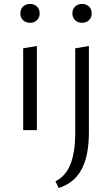

<svg xmlns="http://www.w3.org/2000/svg" viewBox="-20 -650 560 959"><path d="M95.8 0V-408.7L164.1 -420.2V0ZM130.2 -536.2Q108.5 -536.2 95.1 -549.3Q81.7 -562.4 81.7 -583Q81.7 -604.1 95.1 -617.2Q108.5 -630.4 130.2 -630.4Q151.3 -630.4 164.7 -617.2Q178.1 -604.1 178.1 -583Q178.1 -562.4 164.7 -549.3Q151.3 -536.2 130.2 -536.2ZM355.7 10.9V-408.7L424 -420.2V10.9Q424 128.4 387.1 196.6Q350.3 264.9 273 289L257 255.5Q307.4 230.8 331.5 171.3Q355.7 111.8 355.7 10.9ZM390.1 -536.2Q368.5 -536.2 355 -549.3Q341.6 -562.4 341.6 -583Q341.6 -604.1 355 -617.2Q368.5 -630.4 390.1 -630.4Q411.2 -630.4 424.6 -617.2Q438 -604.1 438 -583Q438 -562.4 424.6 -549.3Q411.2 -536.2 390.1 -536.2Z"/></svg>

Font: Ysabeau
Style: Bold
Weight: 700
Designer: Christian Thalmann (Catharsis Fonts)
Version: Version 2.000;gftools[0.9.27.dev2+g8671c4b]